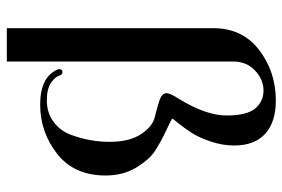

<svg xmlns="http://www.w3.org/2000/svg" viewBox="-156 -582 847 576"><g transform="rotate(90 268.0 -293.5)"><path d="M188 -42 187 -47Q187 -57 196 -57Q202 -57 206 -49Q208 -37 226.5 -23.5Q245 -10 281 -10Q317 -10 344 -29.5Q371 -49 383 -80Q405 -138 405 -198Q405 -258 382 -292.5Q359 -327 332 -333.5Q305 -340 282 -347.5Q259 -355 259 -369Q259 -380 276 -406Q326 -488 326 -549Q326 -610 305 -635Q284 -660 251 -660Q218 -660 191 -634.5Q164 -609 164 -569V110H64V-509Q64 -597 129.5 -647Q195 -697 281 -697Q346 -697 381 -665Q416 -633 416 -572Q416 -537 404 -501.5Q392 -466 378 -444.5Q364 -423 349.5 -405Q335 -387 335 -386Q339 -383 372 -367.5Q405 -352 431.5 -335Q458 -318 482 -278.5Q506 -239 506 -186Q506 -92 441 -41Q376 10 293.5 10Q211 10 188 -42Z"/></g></svg>

Font: Spirax
Style: Regular
Weight: 400
Designer: Brenda Gallo (gbrenda1987@gmail.com)
Foundry: Brenda Gallo
Version: Version 1.002